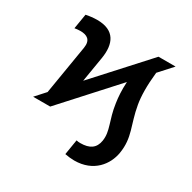

<svg xmlns="http://www.w3.org/2000/svg" viewBox="-164 -718 1077 1076"><g transform="rotate(30 374.5 -179.5)"><path d="M181.1 0 484.7 -334.2C481.5 -277.7 485.1 -236.5 490.1 -201.7C504.6 -96.2 542.6 -49.7 531.6 18.5C523.1 70 489.7 93 429 93C422.6 93 411.2 92.3 403.8 90.2L387.8 188.2C407 192.1 430.4 194.6 448.2 194.6C574.2 194.6 635.7 108.7 649.1 29.8C667.3 -80.3 622.2 -134.6 601.6 -255C593 -304.7 591.3 -370.7 600.9 -460.9L677.6 -545.5H567.1L268.8 -217.7L295.8 -380.3C312.1 -479.4 281.6 -552.6 166.9 -552.6C145.2 -552.6 113.6 -549 95.2 -544.7L79.2 -448.2C91.3 -450.3 104.8 -451.7 115.8 -451.7C159.1 -451.7 189.3 -435.4 180.4 -380.3L127.8 -63.2L70.7 0Z"/></g></svg>

Font: Margiela Sans Semi Bold
Style: Italic
Weight: 600
Italic angle: -9.39999°
Designer: Stefan Endress, Andreas Faust
Version: Version 1.100;FEAKit 1.0